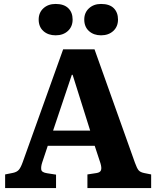

<svg xmlns="http://www.w3.org/2000/svg" viewBox="-20 -953 793 973"><path d="M6 0V-69L46 -77Q65 -81 75 -92Q85 -103 95 -131L300 -703H459L664 -128Q674 -100 682.5 -90Q691 -80 711 -76L746 -69V0H423V-69L469 -76Q488 -79 492 -91Q496 -103 489 -126L460 -214H222L194 -130Q187 -109 189 -94Q191 -79 219 -75L264 -68V0ZM249 -291H437L348 -574H344ZM492 -774Q455 -774 431 -795.5Q407 -817 407 -854Q407 -889 431 -911Q455 -933 492 -933Q535 -933 556.5 -911.5Q578 -890 578 -854Q578 -818 554 -796Q530 -774 492 -774ZM262 -774Q224 -774 200 -795.5Q176 -817 176 -854Q176 -889 200 -911Q224 -933 262 -933Q304 -933 326 -911.5Q348 -890 348 -854Q348 -818 324 -796Q300 -774 262 -774Z"/></svg>

Font: Literata 18pt
Style: Bold
Weight: 700
Designer: Latin by Veronika Burian and Jose Scaglione. Greek by Irene Vlachou. Cyrillic by Vera Evstafieva.
Foundry: TypeTogether
Version: Version 3.103;gftools[0.9.29]